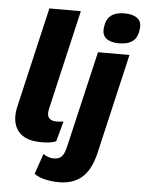

<svg xmlns="http://www.w3.org/2000/svg" viewBox="-61 -770 781 1033"><g transform="rotate(5 329.5 -253.0)"><path d="M181.8 8.8Q92.4 8.8 55.8 -40.5Q19.2 -89.8 38.8 -173L164 -712H334L209.6 -175.4Q201.4 -141.6 213.2 -125.4Q225 -109.2 256.8 -109.2Q268.8 -109.2 277.7 -110.2Q286.6 -111.2 293 -112.6L262.8 -3Q246.8 3.6 227.8 6.2Q208.8 8.8 181.8 8.8ZM552.8 -557.6Q509 -557.6 484.7 -576Q460.4 -594.4 465.2 -634.2Q470 -680.2 496.3 -700.5Q522.6 -720.8 569.6 -720.8Q614.6 -720.8 638.9 -702.1Q663.2 -683.4 658.4 -646Q653.6 -597 626.7 -577.3Q599.8 -557.6 552.8 -557.6ZM297.4 215Q260.2 215 223.5 207.2Q186.8 199.4 162.6 180.8L200.8 71Q213 79.4 227.4 84.7Q241.8 90 256.6 90Q286.4 90 300.7 74.3Q315 58.6 324.4 17.4L445.2 -500H615.2L490.2 39Q468.8 131 421.3 173Q373.8 215 297.4 215Z"/></g></svg>

Font: Work Sans
Style: Italic
Weight: 400
Italic angle: -13°
Designer: Wei Huang
Foundry: Wei Huang
Version: Version 2.012